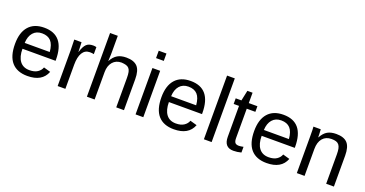

<svg xmlns="http://www.w3.org/2000/svg" viewBox="-36 -1384 3906 2054"><g transform="rotate(20 1917.5 -357.5)"><path d="M135 -246Q135 -155 172.5 -105.5Q210 -56 282 -56Q339 -56 373.5 -79Q408 -102 420 -137L498 -115Q450 10 282 10Q164 10 103 -59.5Q42 -129 42 -268Q42 -399 103 -468.5Q164 -538 279 -538Q512 -538 512 -257V-246ZM421 -313Q414 -397 378.5 -435Q343 -473 277 -473Q213 -473 176 -430.5Q139 -388 136 -313Z M625 0V-405Q625 -460 622 -528H705Q707 -483 708 -456Q709 -429 709 -420H711Q721 -454 733 -477Q745 -500 759.5 -513.5Q774 -527 793 -532.5Q812 -538 837 -538Q852 -538 872 -533V-453Q854 -458 826 -458Q771 -458 742 -410.5Q713 -363 713 -275V0Z M1044 -438Q1072 -490 1112 -514Q1152 -538 1213 -538Q1299 -538 1339.5 -495.5Q1380 -453 1380 -352V0H1292V-335Q1292 -376 1286.5 -401.5Q1281 -427 1268 -441.5Q1255 -456 1234.5 -462Q1214 -468 1183 -470Q1120 -470 1083 -427Q1046 -384 1046 -312V0H958V-725H1046V-536Q1046 -521 1045.5 -505.5Q1045 -490 1044 -474Q1043 -458 1043 -449Q1043 -440 1042 -438Z M1512 -641V-725H1600V-641ZM1512 0V-528H1600V0Z M1802 -246Q1802 -155 1839.5 -105.5Q1877 -56 1949 -56Q2006 -56 2040.5 -79Q2075 -102 2087 -137L2165 -115Q2117 10 1949 10Q1831 10 1770 -59.5Q1709 -129 1709 -268Q1709 -399 1770 -468.5Q1831 -538 1946 -538Q2179 -538 2179 -257V-246ZM2088 -313Q2081 -397 2045.5 -435Q2010 -473 1944 -473Q1880 -473 1843 -430.5Q1806 -388 1803 -313Z M2290 0V-725H2378V0Z M2716 -4Q2672 8 2627 8Q2521 8 2521 -112V-464H2460V-528H2525L2550 -646H2609V-528H2707V-464H2609V-131Q2609 -93 2621.5 -77.5Q2634 -62 2665 -62Q2684 -62 2716 -69Z M2858 -246Q2858 -155 2895.5 -105.5Q2933 -56 3005 -56Q3062 -56 3096.5 -79Q3131 -102 3143 -137L3221 -115Q3173 10 3005 10Q2887 10 2826 -59.5Q2765 -129 2765 -268Q2765 -399 2826 -468.5Q2887 -538 3002 -538Q3235 -538 3235 -257V-246ZM3144 -313Q3137 -397 3101.5 -435Q3066 -473 3000 -473Q2936 -473 2899 -430.5Q2862 -388 2859 -313Z M3682 0V-335Q3682 -374 3676.5 -399.5Q3671 -425 3658.5 -441Q3646 -457 3625 -463.5Q3604 -470 3573 -470Q3509 -470 3472.5 -427Q3436 -384 3436 -306V0H3348V-416Q3348 -508 3345 -528H3428Q3429 -527 3429 -515Q3429 -509 3429.5 -504Q3430 -499 3430.5 -490.5Q3431 -482 3431.5 -469.5Q3432 -457 3432 -438H3434Q3464 -493 3503.5 -515.5Q3543 -538 3603 -538Q3690 -538 3730 -495Q3770 -452 3770 -352V0Z"/></g></svg>

Font: Libra Sans
Style: Regular
Weight: 400
Foundry: Context Ltd
Version: Version 1.000; ttfautohint (v1.3)